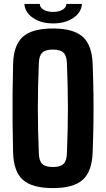

<svg xmlns="http://www.w3.org/2000/svg" viewBox="-20 -955 543 984"><path d="M251 9Q144 9 96.5 -34Q49 -77 47 -177Q45 -259 44.5 -330Q44 -401 44.5 -472Q45 -543 47 -624Q49 -723 96.5 -766Q144 -809 251 -809Q357 -809 404.5 -766Q452 -723 455 -624Q458 -542 459 -471Q460 -400 459 -329Q458 -258 455 -177Q452 -77 404.5 -34Q357 9 251 9ZM251 -99Q289 -99 305.5 -115Q322 -131 323 -170Q328 -291 328 -400Q328 -509 323 -630Q322 -669 305.5 -685Q289 -701 251 -701Q213 -701 196.5 -685Q180 -669 179 -630Q174 -510 174 -401Q174 -292 179 -170Q180 -131 196.5 -115Q213 -99 251 -99ZM105 -935H184Q184 -917 203 -905.5Q222 -894 252 -894Q282 -894 301 -905.5Q320 -917 320 -935H400Q397 -891 355.5 -863Q314 -835 252 -835Q191 -835 149.5 -863Q108 -891 105 -935Z"/></svg>

Font: Big Shoulders Text ExtraBold
Style: Regular
Weight: 800
Designer: Patric King
Foundry: XO Type Co
Version: Version 1.000; ttfautohint (v1.8.2)